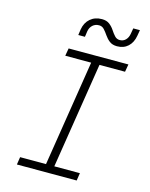

<svg xmlns="http://www.w3.org/2000/svg" viewBox="-137 -1031 873 1117"><g transform="rotate(15 300.0 -472.5)"><path d="M76 0 83 -46H239L340 -684H184L192 -730H552L544 -684H390L289 -46H443L436 0ZM460 -815Q432 -815 414.5 -828.5Q397 -842 384.5 -860.5Q372 -879 359.5 -892.5Q347 -906 329 -906Q306 -906 290.5 -892Q275 -878 271 -855L266 -820H226L231 -855Q238 -897 266 -921Q294 -945 336 -945Q364 -945 381.5 -931.5Q399 -918 411 -899.5Q423 -881 435.5 -867.5Q448 -854 466 -854Q487 -854 501 -868Q515 -882 519 -905L525 -940H565L559 -905Q552 -863 526 -839Q500 -815 460 -815Z"/></g></svg>

Font: JetBrains Mono NL Thin
Style: Italic
Weight: 100
Italic angle: -9°
Monospace: yes
Designer: Philipp Nurullin, Konstantin Bulenkov
Foundry: JetBrains
Version: Version 2.305; ttfautohint (v1.8.4.7-5d5b)